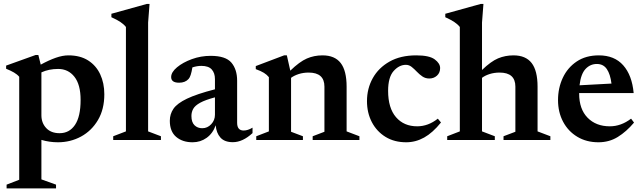

<svg xmlns="http://www.w3.org/2000/svg" viewBox="-20 -732 3364 1004"><path d="M273 233.5V253H14.5V233.5L80.5 208V-330.5Q70 -343 53.2 -352.8Q36.5 -362.5 12 -372.5V-389L166.5 -444.5H180.5L193 -394Q235 -417 271.2 -429.8Q307.5 -442.5 338 -442.5Q399 -442.5 440.8 -416Q482.5 -389.5 504 -343.5Q525.5 -297.5 525.5 -239Q525.5 -160.5 492.2 -104.2Q459 -48 403.8 -18Q348.5 12 283 12Q238.5 12 196.5 -0.5V206ZM401.5 -209.5Q401.5 -289.5 369.2 -330.5Q337 -371.5 284 -371.5Q235.5 -371.5 196.5 -353.5V-129.5Q196.5 -89 221.8 -62.2Q247 -35.5 291.5 -35.5Q343 -35.5 372.2 -79Q401.5 -122.5 401.5 -209.5Z M754.5 -45 821.5 -19.5V0H572V-19.5L638.5 -45V-591Q627.5 -605 609.5 -617Q591.5 -629 562.5 -642V-660L748 -711.5H762L754.5 -614Z M1197.5 11.5Q1154 11.5 1132.5 -12.8Q1111 -37 1108 -77Q1093 -34.5 1060.5 -11.2Q1028 12 987 12Q934.5 12 901.2 -16.2Q868 -44.5 868 -100.5Q868 -135.5 887.2 -163.5Q906.5 -191.5 957.8 -216Q1009 -240.5 1104 -265V-318.5Q1104 -350 1087.2 -368.8Q1070.5 -387.5 1033 -387.5Q1010 -387.5 986 -379.5Q978.5 -332 966 -319Q948.5 -299.5 916.5 -299.5Q875 -299.5 875 -329Q875 -354.5 905.5 -380Q936 -405.5 983.2 -422.8Q1030.5 -440 1081.5 -440Q1160 -440 1190 -404.5Q1220 -369 1220 -310V-90Q1220 -49.5 1254 -49.5Q1276 -49.5 1300.5 -64.5V-36Q1249 11.5 1197.5 11.5ZM981 -125.5Q981 -93 997 -77.2Q1013 -61.5 1037.5 -61.5Q1065 -61.5 1084.5 -82.5Q1104 -103.5 1104 -132V-223Q1053.5 -209.5 1026.8 -194.8Q1000 -180 990.5 -163Q981 -146 981 -125.5Z M1615 -19.5 1676.5 -43V-279Q1676.5 -352.5 1594 -352.5Q1566 -352.5 1542 -344.8Q1518 -337 1502 -325V-43L1564 -19.5V0H1320V-19.5L1386 -45V-328.5Q1375.5 -341.5 1360.2 -351Q1345 -360.5 1317.5 -370.5V-386.5L1465.5 -442.5H1480L1498 -362.5Q1546.5 -409.5 1584.5 -426Q1622.5 -442.5 1666.5 -442.5Q1730.5 -442.5 1761.5 -402.5Q1792.5 -362.5 1792.5 -278.5V-45L1859.5 -19.5V0H1615Z M2156.5 -442.5Q2225 -442.5 2253.2 -421.5Q2281.5 -400.5 2281.5 -376Q2281.5 -351.5 2265 -336.5Q2248.5 -321.5 2225 -321.5Q2204.5 -321.5 2188.8 -332.2Q2173 -343 2159.8 -357Q2146.5 -371 2132.8 -382Q2119 -393 2102.5 -393Q2067 -393 2038.2 -360.5Q2009.5 -328 2009.5 -257Q2009.5 -167 2050.8 -119.2Q2092 -71.5 2161.5 -71.5Q2219 -71.5 2269.5 -111.5L2286 -91.5Q2242.5 -37.5 2198 -12.8Q2153.5 12 2104 12Q2042 12 1996 -16.2Q1950 -44.5 1924.5 -93.2Q1899 -142 1899 -203Q1899 -269 1929.2 -323.2Q1959.5 -377.5 2017 -410Q2074.5 -442.5 2156.5 -442.5Z M2567.5 0H2318.5V-19.5L2384.5 -45V-591Q2373.5 -605 2355.5 -617Q2337.5 -629 2308.5 -642V-660L2494 -711.5H2508L2500.5 -614V-366Q2547 -411 2584.5 -426.8Q2622 -442.5 2665 -442.5Q2729 -442.5 2760 -402.5Q2791 -362.5 2791 -278.5V-45L2858 -19.5V0H2613V-19.5L2675 -43V-279Q2675 -352.5 2592.5 -352.5Q2564.5 -352.5 2540.2 -344.8Q2516 -337 2500.5 -325V-45L2567.5 -19.5Z M3111.5 -442.5Q3193 -442.5 3239 -390.5Q3285 -338.5 3293.5 -245.5H3008.5V-242.5Q3008.5 -161.5 3052.5 -116.5Q3096.5 -71.5 3169 -71.5Q3227.5 -71.5 3280 -111.5L3295.5 -91Q3255.5 -43.5 3210.5 -15.8Q3165.5 12 3109.5 12Q3046.5 12 2998.8 -16.8Q2951 -45.5 2924.5 -95.5Q2898 -145.5 2898 -208.5Q2898 -272 2923 -325.2Q2948 -378.5 2995.8 -410.5Q3043.5 -442.5 3111.5 -442.5ZM3101 -397.5Q3066.5 -397.5 3042 -371.5Q3017.5 -345.5 3010.5 -286L3177.5 -295Q3171.5 -344 3153.2 -370.8Q3135 -397.5 3101 -397.5Z"/></svg>

Font: Newsreader Text SemiBold
Style: Regular
Weight: 600
Designer: Hugues Gentile
Foundry: Production Type
Version: Version 1.001